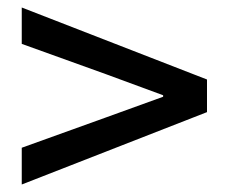

<svg xmlns="http://www.w3.org/2000/svg" viewBox="-20 -629 610 512"><path d="M38 -137V-235L263 -316L415 -371V-375L263 -431L38 -512V-609L532 -417V-330Z"/></svg>

Font: Noto Sans TC Thin Medium
Style: Regular
Weight: 500
Version: Version 2.004-H2;hotconv 1.0.118;makeotfexe 2.5.65603